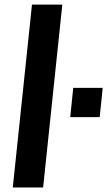

<svg xmlns="http://www.w3.org/2000/svg" viewBox="-20 -830 483 850"><path d="M291 -311.5 304.2 -440.9H434.6L421.4 -311.5ZM36.6 0 121.6 -809.6H255.9L170.9 0Z"/></svg>

Font: Oswald
Style: Medium
Weight: 500
Designer: Vernon Adams
Foundry: Vernon Adams
Version: 3.0; ttfautohint (v0.94.23-7a4d-dirty) -l 8 -r 50 -G 150 -x 